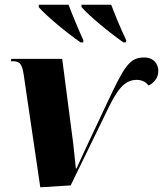

<svg xmlns="http://www.w3.org/2000/svg" viewBox="-20 -786 692 815"><path d="M322 -606H333L334 -615C313 -660 284 -731 271 -766H145L144 -756C178 -717 263 -647 322 -606ZM504 -606H514L516 -615C494 -660 465 -731 452 -766H326V-756C360 -717 445 -647 504 -606ZM80 -473 151 9 280 1 430 -307C472 -395 503 -447 560 -447C586 -447 600 -436 611 -423C635 -435 652 -456 652 -485C652 -512 635 -542 592 -542C530 -542 508 -505 437 -354L347 -163C332 -130 318 -101 305 -71H302C299 -97 295 -140 291 -175L244 -536H28L26 -526H37C68 -526 74 -506 80 -473Z"/></svg>

Font: Noto Serif Display SemiCondensed Black
Style: Italic
Weight: 900
Width: 4
Italic angle: -12°
Designer: Monotype Design Team
Foundry: Monotype Imaging Inc.
Version: Version 2.009